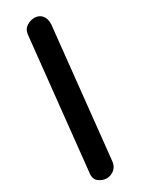

<svg xmlns="http://www.w3.org/2000/svg" viewBox="-205 -813 657 850"><g transform="rotate(-30 123.5 -388.0)"><path d="M67 0Q46 0 27 -14Q8 -28 12 -59L82 -727Q85 -752 104 -764Q123 -776 143 -776Q168 -776 182 -758.5Q196 -741 194 -712L125 -52Q122 -27 104.5 -13.5Q87 0 67 0Z"/></g></svg>

Font: Edu NSW ACT Foundation
Style: Bold
Weight: 700
Version: Version 1.003